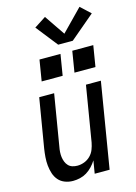

<svg xmlns="http://www.w3.org/2000/svg" viewBox="-143 -1048 804 1131"><g transform="rotate(-15 259.5 -482.5)"><path d="M158 8Q132 8 108.5 -1Q85 -10 69.5 -28Q54 -46 46.5 -69.5Q39 -93 36.5 -118Q34 -143 36 -169Q38 -195 42 -221L92 -520H183L131 -207Q128 -192 127 -176Q126 -160 128 -145Q130 -130 135.5 -116Q141 -102 151 -91.5Q161 -81 175.5 -76.5Q190 -72 206 -72Q227 -72 248 -80Q269 -88 285 -104Q301 -120 309 -140.5Q317 -161 321 -182L377 -520H468L382 0H291L304 -78Q292 -59 276 -42Q260 -25 241 -13.5Q222 -2 200.5 3Q179 8 158 8ZM330 -606 351 -734H479L458 -606ZM130 -606 151 -734H279L258 -606ZM280 -790 176 -922 247 -968 332 -843 459 -973 519 -917 369 -790Z"/></g></svg>

Font: Iosevka SS04 Medium Oblique
Style: Regular
Weight: 500
Italic angle: -9°
Monospace: yes
Designer: Belleve Invis
Foundry: Belleve Invis
Version: Version 19.0.0; ttfautohint (v1.8.4)